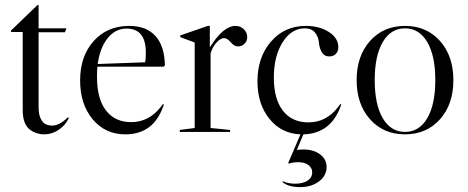

<svg xmlns="http://www.w3.org/2000/svg" viewBox="-20 -540 1916 786"><path d="M134 -520 138 -519V-424H252L246 -408H138V-102Q138 -67 149 -50Q161 -26 194 -26Q224 -26 258 -60L262 -57Q247 -26 219.5 -8Q192 10 161 10Q129 10 104 -8Q73 -31 73 -89V-409H26L24 -414Z M655 -272 649 -267H379Q377 -254 377 -226Q377 -135 414 -87.5Q451 -40 517 -40Q589 -40 638 -102L647 -114L651 -112L647 -101Q606 10 493 10Q411 10 359.5 -51.5Q308 -113 308 -211Q308 -310 363.5 -372Q419 -434 509 -434Q579 -434 616.5 -392.5Q654 -351 655 -272ZM498 -423Q452 -423 420.5 -383.5Q389 -344 380 -278L574 -285Q577 -297 577 -325Q577 -423 498 -423Z M842 -16 922 -8V0H716V-8L777 -16V-366L718 -388V-395L831 -434H839V-346Q894 -434 944 -434Q964 -434 978 -420.5Q992 -407 992 -388Q992 -372 981 -361Q970 -350 954 -350Q939 -350 924.5 -367Q910 -384 898 -384Q882 -384 865.5 -365Q849 -346 842 -321Z M1136 205 1138 202Q1160 212 1188 212Q1220 212 1239 199.5Q1258 187 1258 166Q1258 147 1242.5 135.5Q1227 124 1201 124Q1178 124 1163 130L1160 127L1210 10Q1132 7 1083 -53.5Q1034 -114 1034 -207Q1034 -306 1089.5 -370Q1145 -434 1232 -434Q1288 -434 1326.5 -409Q1365 -384 1365 -347Q1365 -330 1355 -319.5Q1345 -309 1328 -309Q1307 -309 1297 -327Q1287 -345 1285.5 -366.5Q1284 -388 1270 -406Q1256 -424 1228 -424Q1173 -424 1137 -367Q1101 -310 1101 -222Q1101 -135 1138 -87Q1175 -39 1243 -39Q1316 -39 1364 -102L1373 -114L1377 -112L1373 -101Q1332 7 1222 10L1195 74Q1204 72 1222 72Q1264 72 1290.5 92Q1317 112 1317 144Q1317 179 1286 202.5Q1255 226 1209 226Q1160 226 1136 205Z M1495 -372.5Q1550 -434 1638 -434Q1726 -434 1781 -372.5Q1836 -311 1836 -212Q1836 -113 1781 -51.5Q1726 10 1638 10Q1550 10 1495 -51.5Q1440 -113 1440 -212Q1440 -311 1495 -372.5ZM1547 -368Q1514 -312 1514 -212Q1514 -112 1547 -56Q1580 0 1638 0Q1696 0 1729 -56Q1762 -112 1762 -212Q1762 -312 1729 -368Q1696 -424 1638 -424Q1580 -424 1547 -368Z"/></svg>

Font: Libre Caslon Display
Style: Regular
Weight: 400
Designer: Pablo Impallari, Rodrigo Fuenzalida
Foundry: Pablo Impallari, Rodrigo Fuenzalida
Version: Version 1.002